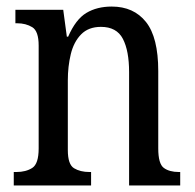

<svg xmlns="http://www.w3.org/2000/svg" viewBox="-20 -566 594 586"><path d="M22 0V-41H30Q59 -41 78.5 -53.5Q98 -66 98 -113V-427Q98 -471 78.5 -483Q59 -495 32 -495H27V-536H173L184 -454H188Q211 -507 243.5 -526.5Q276 -546 321 -546Q388 -546 425.5 -499Q463 -452 463 -349V-113Q463 -66 480 -53.5Q497 -41 526 -41H530V0H374V-346Q374 -411 355 -447.5Q336 -484 288 -484Q250 -484 227.5 -461Q205 -438 196 -400.5Q187 -363 187 -321V-108Q187 -64 206 -52.5Q225 -41 253 -41H258V0Z"/></svg>

Font: Noto Serif Myanmar Cond
Style: Regular
Weight: 400
Width: 3
Designer: Ben Mitchell and the Monotype Design Team
Foundry: Monotype Imaging Inc.
Version: Version 2.106; ttfautohint (v1.8.4.7-5d5b)